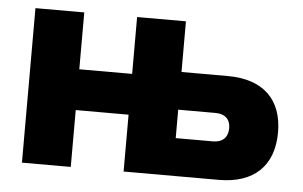

<svg xmlns="http://www.w3.org/2000/svg" viewBox="-42 -560 978 619"><g transform="rotate(5 447.0 -250.0)"><path d="M49 0H207V-184H378V0H686C800 0 863 -61 863 -169C863 -276 800 -336 686 -336H536V-500H378V-316H207V-500H49ZM536 -122V-214H657C687 -214 705 -198 705 -169C705 -139 687 -122 657 -122Z"/></g></svg>

Font: LT Wave Text Black
Style: Regular
Weight: 900
Designer: Daniel Lyons
Version: Version 2.5 (Glyphs App)